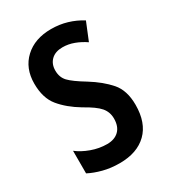

<svg xmlns="http://www.w3.org/2000/svg" viewBox="-144 -627 637 714"><g transform="rotate(-30 174.5 -270.0)"><path d="M319 -149Q319 -72 277 -31Q235 10 160 10Q122 10 89.5 1.5Q57 -7 32 -20V-117Q55 -99 88 -87Q121 -75 155 -75Q187 -75 205.5 -93Q224 -111 224 -145Q224 -173 206.5 -193.5Q189 -214 142 -240Q92 -270 62 -306.5Q32 -343 32 -405Q32 -471 74.5 -510.5Q117 -550 187 -550Q223 -550 255 -540.5Q287 -531 316 -513L285 -437Q263 -452 239 -461Q215 -470 190 -470Q159 -470 141.5 -453Q124 -436 124 -408Q124 -379 141.5 -360.5Q159 -342 207 -313Q257 -282 288 -246.5Q319 -211 319 -149Z"/></g></svg>

Font: Noto Sans Georgian ExtraCondensed Medium
Style: Regular
Weight: 500
Width: 2
Designer: Monotype Design Team, Akaki Razmadze
Foundry: Google LLC
Version: Version 2.005; ttfautohint (v1.8.4.7-5d5b)